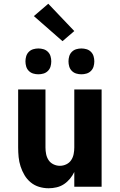

<svg xmlns="http://www.w3.org/2000/svg" viewBox="-20 -998 640 1026"><path d="M240 8Q214 8 189 0.5Q164 -7 144 -23.5Q124 -40 111 -62Q98 -84 90 -108.5Q82 -133 79.5 -158.5Q77 -184 77 -210V-520H223V-210Q223 -192 226.5 -174.5Q230 -157 239.5 -142.5Q249 -128 265.5 -120Q282 -112 300 -112Q318 -112 334.5 -120Q351 -128 360.5 -142.5Q370 -157 373.5 -174.5Q377 -192 377 -210V-520H523V0H377V-79Q368 -60 354 -43Q340 -26 322 -14Q304 -2 282.5 3Q261 8 240 8ZM415 -601Q401 -601 387.5 -605Q374 -609 364 -619Q354 -629 350 -642.5Q346 -656 346 -670Q346 -684 350 -697.5Q354 -711 364 -721Q374 -731 387.5 -735Q401 -739 415 -739Q429 -739 442.5 -735Q456 -731 466 -721Q476 -711 480 -697.5Q484 -684 484 -670Q484 -656 480 -642.5Q476 -629 466 -619Q456 -609 442.5 -605Q429 -601 415 -601ZM185 -601Q171 -601 157.5 -605Q144 -609 134 -619Q124 -629 120 -642.5Q116 -656 116 -670Q116 -684 120 -697.5Q124 -711 134 -721Q144 -731 157.5 -735Q171 -739 185 -739Q199 -739 212.5 -735Q226 -731 236 -721Q246 -711 250 -697.5Q254 -684 254 -670Q254 -656 250 -642.5Q246 -629 236 -619Q226 -609 212.5 -605Q199 -601 185 -601ZM314 -778 161 -912 238 -978 377 -832Z"/></svg>

Font: Iosevka Aile Heavy
Style: Regular
Weight: 900
Designer: Belleve Invis
Foundry: Belleve Invis
Version: Version 31.1.0; ttfautohint (v1.8.4)